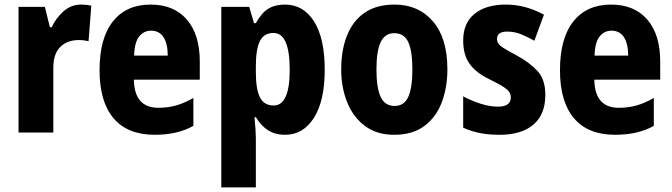

<svg xmlns="http://www.w3.org/2000/svg" viewBox="-20 -579 2938 839"><path d="M335 -559Q345 -559 356 -558Q367 -557 379 -554L367 -399Q359 -401 347.5 -402.5Q336 -404 325 -404Q273 -404 242.5 -373Q212 -342 213 -278V0H61V-549H176L198 -460H206Q223 -498 256.5 -528.5Q290 -559 335 -559Z M638 -559Q740 -559 796.5 -493.5Q853 -428 853 -310V-231H565Q567 -108 672 -108Q713 -108 749 -118Q785 -128 825 -151V-29Q756 10 656 10Q537 10 476 -62.5Q415 -135 415 -272Q415 -412 473.5 -485.5Q532 -559 638 -559ZM640 -445Q609 -445 588.5 -420Q568 -395 566 -336H713Q713 -388 694.5 -416.5Q676 -445 640 -445Z M1225 -559Q1306 -559 1352.5 -485Q1399 -411 1399 -274Q1399 -139 1352 -64.5Q1305 10 1226 10Q1182 10 1151 -10Q1120 -30 1098 -67H1092Q1098 -6 1098 24V240H947V-549H1069L1090 -478H1098Q1123 -523 1152.5 -541Q1182 -559 1225 -559ZM1175 -435Q1134 -435 1116 -400Q1098 -365 1098 -289V-264Q1098 -189 1116 -153.5Q1134 -118 1176 -118Q1246 -118 1246 -274Q1246 -435 1175 -435Z M1935 -276Q1935 -197 1910.5 -132Q1886 -67 1834.5 -28.5Q1783 10 1702 10Q1627 10 1575.5 -28Q1524 -66 1497.5 -131Q1471 -196 1471 -276Q1471 -360 1496.5 -424Q1522 -488 1573.5 -523.5Q1625 -559 1705 -559Q1808 -559 1871.5 -486Q1935 -413 1935 -276ZM1625 -275Q1625 -195 1643.5 -155.5Q1662 -116 1704 -116Q1746 -116 1764 -155.5Q1782 -195 1782 -276Q1782 -356 1764 -395Q1746 -434 1703 -434Q1662 -434 1643.5 -395Q1625 -356 1625 -275Z M2363 -165Q2363 -79 2311 -34.5Q2259 10 2163 10Q2118 10 2080 3Q2042 -4 2004 -21V-158Q2039 -139 2079.5 -126Q2120 -113 2156 -113Q2212 -113 2212 -153Q2212 -165 2206.5 -175Q2201 -185 2182 -198Q2163 -211 2120 -232Q2061 -260 2032.5 -299.5Q2004 -339 2004 -402Q2004 -478 2053.5 -518.5Q2103 -559 2191 -559Q2275 -559 2357 -515L2315 -401Q2285 -418 2256.5 -429.5Q2228 -441 2196 -441Q2152 -441 2152 -409Q2152 -398 2157.5 -389Q2163 -380 2181.5 -368.5Q2200 -357 2239 -336Q2293 -307 2328 -269.5Q2363 -232 2363 -165Z M2650 -559Q2752 -559 2808.5 -493.5Q2865 -428 2865 -310V-231H2577Q2579 -108 2684 -108Q2725 -108 2761 -118Q2797 -128 2837 -151V-29Q2768 10 2668 10Q2549 10 2488 -62.5Q2427 -135 2427 -272Q2427 -412 2485.5 -485.5Q2544 -559 2650 -559ZM2652 -445Q2621 -445 2600.5 -420Q2580 -395 2578 -336H2725Q2725 -388 2706.5 -416.5Q2688 -445 2652 -445Z"/></svg>

Font: Noto Sans Gujarati UI Condensed ExtraBold
Style: Regular
Weight: 800
Width: 3
Designer: Jelle Bosma - Monotype Design Team, Universal Thirst
Foundry: Monotype Imaging Inc.
Version: Version 2.106; ttfautohint (v1.8.4.7-5d5b)